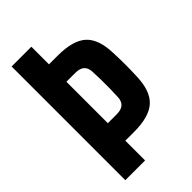

<svg xmlns="http://www.w3.org/2000/svg" viewBox="-242 -877 955 955"><g transform="rotate(-45 235.0 -400.0)"><path d="M42 0V-800H181V-676H243Q349.5 -676 396.8 -633Q444 -590 447 -491Q449 -445.5 449 -406.8Q449 -368 447 -324Q444 -225.5 396.5 -182.2Q349 -139 243 -139H181V0ZM181 -262H243Q275 -262 290.8 -276Q306.5 -290 308 -317Q309.5 -344 310 -375.8Q310.5 -407.5 310 -439.2Q309.5 -471 308 -498Q306.5 -525.5 290.8 -539.5Q275 -553.5 243 -553.5H181Z"/></g></svg>

Font: Big Shoulders Thin ExtraBold
Style: Regular
Weight: 800
Version: Version 2.002